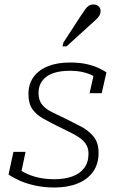

<svg xmlns="http://www.w3.org/2000/svg" viewBox="-20 -826 527 857"><path d="M223 11Q178 11 138.5 2.5Q99 -6 68.5 -19.5Q38 -33 18 -47L40 -148H94L69 -29Q59 -37 53.5 -47Q48 -57 46.5 -68Q45 -79 46 -85Q65 -68 91.5 -54.5Q118 -41 151 -33.5Q184 -26 223 -26Q267 -26 301.5 -38Q336 -50 355.5 -75.5Q375 -101 375 -140Q375 -165 363.5 -182.5Q352 -200 332.5 -213Q313 -226 288 -238Q263 -250 235 -264Q201 -281 171.5 -297.5Q142 -314 124.5 -339Q107 -364 107 -407Q107 -451 130 -482.5Q153 -514 194.5 -530.5Q236 -547 292 -547Q338 -547 370.5 -539Q403 -531 424 -520.5Q445 -510 455 -503L434 -410H380L400 -500Q406 -497 410.5 -491.5Q415 -486 419 -479.5Q423 -473 424 -466Q413 -478 394.5 -488Q376 -498 350.5 -504Q325 -510 292 -510Q222 -510 187 -483.5Q152 -457 152 -411Q152 -379 167.5 -359.5Q183 -340 210 -326.5Q237 -313 273 -296Q307 -279 341 -261.5Q375 -244 397.5 -216.5Q420 -189 420 -144Q420 -94 395.5 -59.5Q371 -25 326.5 -7Q282 11 223 11ZM343 -759Q353 -774 360.5 -784.5Q368 -795 376.5 -800.5Q385 -806 397 -806Q412 -806 420.5 -797.5Q429 -789 429 -777Q429 -766 423.5 -756.5Q418 -747 408 -738Q398 -729 386 -718L277 -619H259L263 -636Z"/></svg>

Font: Roboto Serif Thin
Style: Italic
Weight: 250
Italic angle: -10°
Version: Version 1.007